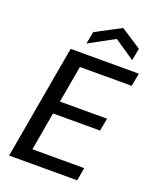

<svg xmlns="http://www.w3.org/2000/svg" viewBox="-165 -1013 901 1108"><g transform="rotate(20 285.5 -458.5)"><path d="M29 0 152 -700H571L556 -620H238L198 -393H487L473 -315H184L143 -80H461L447 0ZM227 -760 241 -835 396 -917 522 -835 508 -760 383 -845Z"/></g></svg>

Font: DM Sans 18pt Medium
Style: Italic
Weight: 500
Italic angle: -10°
Designer: Colophon Foundry, Jonny Pinhorn
Foundry: Colophon Foundry
Version: Version 4.004;gftools[0.9.30]